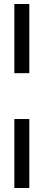

<svg xmlns="http://www.w3.org/2000/svg" viewBox="-20 -753 233 963"><path d="M52 -386V-733H127V-386ZM52 190V-156H127V190Z"/></svg>

Font: Piazzolla SC
Style: Bold Italic
Weight: 700
Italic angle: -11.3°
Designer: Juan Pablo del Peral
Foundry: Huerta Tipografica
Version: Version 1.330